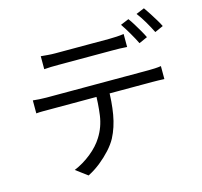

<svg xmlns="http://www.w3.org/2000/svg" viewBox="-125 -990 1250 1186"><g transform="rotate(-15 500.0 -397.5)"><path d="M203 -731Q225 -729 247.5 -727Q270 -725 294 -725Q311 -725 346 -725Q381 -725 424.5 -725Q468 -725 511 -725Q554 -725 588.5 -725Q623 -725 640 -725Q661 -725 686.5 -726.5Q712 -728 733 -731V-648Q711 -650 686.5 -650.5Q662 -651 640 -651Q623 -651 588.5 -651Q554 -651 511 -651Q468 -651 425 -651Q382 -651 347 -651Q312 -651 295 -651Q270 -651 246.5 -650.5Q223 -650 203 -648ZM85 -480Q105 -478 126.5 -476.5Q148 -475 171 -475Q184 -475 222.5 -475Q261 -475 316.5 -475Q372 -475 436 -475Q500 -475 564 -475Q628 -475 683.5 -475Q739 -475 777 -475Q815 -475 826 -475Q842 -475 864 -476Q886 -477 904 -480V-397Q888 -398 866.5 -398.5Q845 -399 826 -399Q815 -399 777 -399Q739 -399 683.5 -399Q628 -399 564 -399Q500 -399 436 -399Q372 -399 316.5 -399Q261 -399 222.5 -399Q184 -399 171 -399Q149 -399 127 -399Q105 -399 85 -397ZM555 -439Q555 -345 541.5 -266.5Q528 -188 495 -125Q477 -92 446.5 -58.5Q416 -25 378.5 5Q341 35 298 57L224 2Q282 -22 333 -63Q384 -104 413 -151Q451 -211 461 -283.5Q471 -356 471 -439ZM785 -812Q798 -795 813 -770.5Q828 -746 842.5 -721Q857 -696 867 -675L813 -651Q798 -682 775 -721.5Q752 -761 732 -790ZM895 -852Q908 -834 924 -809Q940 -784 955 -759.5Q970 -735 979 -716L925 -692Q909 -725 886.5 -763.5Q864 -802 842 -830Z"/></g></svg>

Font: Noto Sans JP Thin
Style: Regular
Weight: 400
Version: Version 2.004-H2;hotconv 1.0.118;makeotfexe 2.5.65603